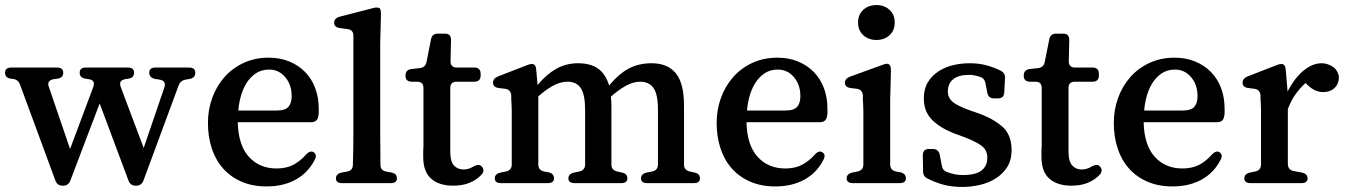

<svg xmlns="http://www.w3.org/2000/svg" viewBox="-23 -724 5323 759"><path d="M724 -457Q749 -457 749 -437Q749 -416 727 -412L709 -409Q690 -405 683 -386L544 -10Q536 10 516 10H513Q493 10 485 -10L371 -315L255 -10Q247 10 227 10H224Q204 10 196 -10L56 -390Q49 -409 29 -412L20 -413Q-3 -416 -3 -437Q-3 -457 22 -457H202Q227 -457 227 -437Q227 -416 204 -413L189 -411Q176 -409 170.5 -401Q165 -393 170 -381L254 -135L346 -381Q355 -407 328 -411L315 -413Q292 -416 292 -437Q292 -457 317 -457H482Q507 -457 507 -437Q507 -416 484 -413L472 -411Q445 -406 454 -381L545 -139L627 -379Q635 -404 609 -409L590 -412Q567 -417 567 -437Q567 -457 592 -457Z M1235 -263Q1231 -241 1207 -241H917Q919 -150 961 -104Q1003 -58 1070 -58Q1109 -58 1136.5 -72.5Q1164 -87 1187 -113Q1198 -125 1208 -125Q1213 -125 1217 -122Q1232 -112 1221 -92Q1195 -41 1146 -14Q1097 13 1031 13Q975 13 931.5 -6Q888 -25 858.5 -58.5Q829 -92 814 -138Q799 -184 799 -238Q799 -290 816 -337Q833 -384 864.5 -419.5Q896 -455 940.5 -475.5Q985 -496 1039 -496Q1084 -496 1120.5 -481Q1157 -466 1183 -439.5Q1209 -413 1223 -376Q1237 -339 1237 -294Q1237 -286 1237 -278.5Q1237 -271 1235 -263ZM919 -287H1069Q1105 -287 1117.5 -302Q1130 -317 1130 -344Q1130 -389 1104.5 -419Q1079 -449 1041 -449Q1010 -449 987.5 -433.5Q965 -418 950.5 -394Q936 -370 928.5 -341.5Q921 -313 919 -287Z M1481 -73Q1481 -50 1503 -46L1524 -42Q1546 -38 1546 -19Q1546 0 1521 0H1330Q1305 0 1305 -19Q1305 -37 1328 -42L1350 -46Q1372 -50 1372 -73Q1373 -105 1373.5 -137Q1374 -169 1374 -201V-583Q1374 -606 1351 -609L1321 -613Q1298 -616 1298 -634Q1298 -652 1320 -658L1452 -692Q1457 -694 1460.5 -694Q1464 -694 1468 -694Q1475 -694 1477 -692Q1483 -688 1483 -668L1480 -552V-201Q1480 -169 1480.5 -137Q1481 -105 1481 -73Z M1849 -66Q1860 -72 1868 -72Q1876 -72 1882 -65Q1895 -49 1880 -33Q1861 -13 1833.5 -1.5Q1806 10 1768 10Q1713 10 1681.5 -17.5Q1650 -45 1650 -104Q1650 -117 1650 -127.5Q1650 -138 1651 -148V-376Q1651 -401 1626 -401H1605Q1580 -401 1580 -425Q1580 -448 1603 -451L1638 -455Q1659 -458 1663 -479L1681 -569Q1685 -591 1708 -591H1736Q1760 -591 1760 -566L1758 -482Q1758 -457 1783 -457H1852Q1877 -457 1877 -432V-426Q1877 -401 1852 -401H1782Q1757 -401 1757 -376V-123Q1757 -86 1771.5 -70Q1786 -54 1809 -54Q1817 -54 1827.5 -56.5Q1838 -59 1849 -66Z M2681 -72Q2682 -51 2704 -46L2722 -42Q2744 -38 2744 -19Q2744 0 2719 0H2536Q2511 0 2511 -19Q2511 -37 2534 -42L2555 -46Q2577 -51 2578 -72V-290Q2578 -351 2560.5 -376Q2543 -401 2508 -401Q2480 -401 2450.5 -384.5Q2421 -368 2392 -342Q2393 -333 2393.5 -322.5Q2394 -312 2394 -301V-72Q2395 -51 2417 -46L2435 -42Q2457 -38 2457 -19Q2457 0 2432 0H2249Q2224 0 2224 -19Q2224 -37 2247 -42L2267 -46Q2289 -51 2290 -72V-290Q2290 -350 2273 -375.5Q2256 -401 2221 -401Q2192 -401 2163 -385Q2134 -369 2105 -343V-72Q2106 -51 2128 -46L2145 -43Q2167 -38 2167 -19Q2167 0 2142 0H1958Q1933 0 1933 -19Q1933 -37 1956 -42L1977 -46Q1999 -51 2000 -72V-253Q2000 -273 2000 -289Q2000 -305 1999 -317Q1998 -325 1998 -332Q1998 -339 1998 -347Q1996 -370 1974 -373L1949 -376Q1926 -379 1926 -397Q1926 -414 1946 -422L2062 -467Q2071 -471 2080 -471Q2086 -471 2088 -469Q2096 -464 2097 -446L2102 -388Q2137 -430 2176 -452Q2215 -474 2262 -474Q2311 -474 2341 -453Q2371 -432 2385 -386Q2423 -432 2462.5 -453Q2502 -474 2553 -474Q2616 -474 2648.5 -434.5Q2681 -395 2681 -306Z M3246 -263Q3242 -241 3218 -241H2928Q2930 -150 2972 -104Q3014 -58 3081 -58Q3120 -58 3147.5 -72.5Q3175 -87 3198 -113Q3209 -125 3219 -125Q3224 -125 3228 -122Q3243 -112 3232 -92Q3206 -41 3157 -14Q3108 13 3042 13Q2986 13 2942.5 -6Q2899 -25 2869.5 -58.5Q2840 -92 2825 -138Q2810 -184 2810 -238Q2810 -290 2827 -337Q2844 -384 2875.5 -419.5Q2907 -455 2951.5 -475.5Q2996 -496 3050 -496Q3095 -496 3131.5 -481Q3168 -466 3194 -439.5Q3220 -413 3234 -376Q3248 -339 3248 -294Q3248 -286 3248 -278.5Q3248 -271 3246 -263ZM2930 -287H3080Q3116 -287 3128.5 -302Q3141 -317 3141 -344Q3141 -389 3115.5 -419Q3090 -449 3052 -449Q3021 -449 2998.5 -433.5Q2976 -418 2961.5 -394Q2947 -370 2939.5 -341.5Q2932 -313 2930 -287Z M3496 -72Q3497 -51 3519 -46L3536 -43Q3558 -38 3558 -19Q3558 0 3533 0H3349Q3324 0 3324 -19Q3324 -37 3347 -42L3367 -46Q3389 -51 3390 -72V-249Q3390 -269 3390 -285Q3390 -301 3389 -315Q3388 -323 3388 -331Q3388 -339 3388 -347Q3386 -370 3364 -373L3340 -376Q3317 -379 3317 -397Q3317 -413 3337 -421L3467 -468Q3472 -470 3476 -471Q3480 -472 3484 -472Q3489 -472 3492 -469Q3499 -463 3499 -445L3496 -331ZM3442 -566Q3410 -566 3389.5 -585Q3369 -604 3369 -635Q3369 -666 3389.5 -685Q3410 -704 3442 -704Q3473 -704 3493.5 -685Q3514 -666 3514 -635Q3514 -604 3493.5 -585Q3473 -566 3442 -566Z M3816 -286 3848 -275Q3885 -261 3909.5 -245.5Q3934 -230 3950 -213Q3964 -195 3970 -174.5Q3976 -154 3976 -131Q3976 -91 3958.5 -63.5Q3941 -36 3913 -18.5Q3885 -1 3850.5 7Q3816 15 3782 15Q3740 15 3708 6.5Q3676 -2 3644 -18Q3626 -26 3626 -47L3625 -110Q3625 -135 3649 -135H3665Q3687 -135 3692 -112L3700 -70Q3703 -50 3721 -44Q3751 -32 3783 -32Q3834 -32 3857 -50Q3880 -68 3880 -100Q3880 -129 3860 -145.5Q3840 -162 3789 -182L3745 -198Q3689 -221 3659 -253Q3629 -285 3629 -335Q3629 -373 3645 -399Q3661 -425 3687 -442Q3713 -459 3745 -466.5Q3777 -474 3810 -474Q3845 -474 3874 -466.5Q3903 -459 3932 -445Q3951 -436 3950 -415L3947 -359Q3946 -335 3922 -335H3907Q3884 -335 3880 -357L3873 -394Q3869 -415 3851 -420Q3830 -428 3807 -428Q3767 -428 3745.5 -411Q3724 -394 3724 -362Q3724 -338 3743 -321Q3753 -313 3771.5 -304Q3790 -295 3816 -286Z M4293 -66Q4304 -72 4312 -72Q4320 -72 4326 -65Q4339 -49 4324 -33Q4305 -13 4277.5 -1.5Q4250 10 4212 10Q4157 10 4125.5 -17.5Q4094 -45 4094 -104Q4094 -117 4094 -127.5Q4094 -138 4095 -148V-376Q4095 -401 4070 -401H4049Q4024 -401 4024 -425Q4024 -448 4047 -451L4082 -455Q4103 -458 4107 -479L4125 -569Q4129 -591 4152 -591H4180Q4204 -591 4204 -566L4202 -482Q4202 -457 4227 -457H4296Q4321 -457 4321 -432V-426Q4321 -401 4296 -401H4226Q4201 -401 4201 -376V-123Q4201 -86 4215.5 -70Q4230 -54 4253 -54Q4261 -54 4271.5 -56.5Q4282 -59 4293 -66Z M4816 -263Q4812 -241 4788 -241H4498Q4500 -150 4542 -104Q4584 -58 4651 -58Q4690 -58 4717.5 -72.5Q4745 -87 4768 -113Q4779 -125 4789 -125Q4794 -125 4798 -122Q4813 -112 4802 -92Q4776 -41 4727 -14Q4678 13 4612 13Q4556 13 4512.5 -6Q4469 -25 4439.5 -58.5Q4410 -92 4395 -138Q4380 -184 4380 -238Q4380 -290 4397 -337Q4414 -384 4445.5 -419.5Q4477 -455 4521.5 -475.5Q4566 -496 4620 -496Q4665 -496 4701.5 -481Q4738 -466 4764 -439.5Q4790 -413 4804 -376Q4818 -339 4818 -294Q4818 -286 4818 -278.5Q4818 -271 4816 -263ZM4500 -287H4650Q4686 -287 4698.5 -302Q4711 -317 4711 -344Q4711 -389 4685.5 -419Q4660 -449 4622 -449Q4591 -449 4568.5 -433.5Q4546 -418 4531.5 -394Q4517 -370 4509.5 -341.5Q4502 -313 4500 -287Z M5051 -469Q5055 -466 5057 -461Q5059 -456 5060 -445L5067 -362Q5094 -415 5129.5 -444.5Q5165 -474 5202 -474Q5222 -474 5243 -462Q5264 -450 5270 -421Q5270 -393 5253 -376.5Q5236 -360 5207 -360Q5173 -360 5143 -391L5138 -396Q5116 -376 5098.5 -351.5Q5081 -327 5068 -293V-75Q5069 -52 5091 -48L5123 -42Q5146 -37 5146 -19Q5146 0 5121 0H4921Q4896 0 4896 -19Q4896 -37 4919 -42L4939 -46Q4961 -51 4962 -72V-253Q4962 -273 4962 -289Q4962 -305 4961 -317Q4960 -325 4960 -332Q4960 -339 4960 -347Q4958 -370 4936 -373L4912 -376Q4889 -379 4889 -397Q4889 -414 4909 -422L5025 -467Q5034 -471 5042 -471Q5048 -471 5051 -469Z"/></svg>

Font: Song Myung
Style: Regular
Weight: 400
Designer: JIKJI
Foundry: JIKJI
Version: Version 1.00